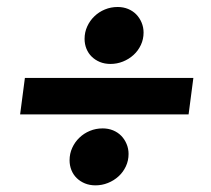

<svg xmlns="http://www.w3.org/2000/svg" viewBox="-20 -618 620 563"><path d="M53 -389.5H547L533 -282.5H39ZM228 -504Q228 -523.5 235.8 -540.5Q243.5 -557.5 256.8 -570.2Q270 -583 287.5 -590.2Q305 -597.5 325 -597.5Q341.5 -597.5 355.5 -591.8Q369.5 -586 379.5 -575.8Q389.5 -565.5 395.2 -551.8Q401 -538 401 -522.5Q401 -503 393 -486Q385 -469 371.5 -456.8Q358 -444.5 340.5 -437.5Q323 -430.5 304 -430.5Q287 -430.5 273 -436.2Q259 -442 249 -451.8Q239 -461.5 233.5 -475Q228 -488.5 228 -504ZM184 -148Q184 -167.5 191.8 -184.5Q199.5 -201.5 212.8 -214.2Q226 -227 243.5 -234.2Q261 -241.5 281 -241.5Q297.5 -241.5 311.5 -235.8Q325.5 -230 335.5 -219.8Q345.5 -209.5 351.2 -195.8Q357 -182 357 -166.5Q357 -147 349 -130Q341 -113 327.5 -100.8Q314 -88.5 296.5 -81.5Q279 -74.5 260 -74.5Q243 -74.5 229 -80.2Q215 -86 205 -95.8Q195 -105.5 189.5 -119Q184 -132.5 184 -148Z"/></svg>

Font: Lato ExtraBold
Style: Italic
Weight: 800
Italic angle: -7°
Designer: Lukasz Dziedzic with Adam Twardoch and Botio Nikoltchev
Foundry: tyPoland Lukasz Dziedzic
Version: Version 2.015; 2015-08-06; http://www.latofonts.com/